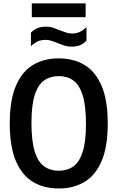

<svg xmlns="http://www.w3.org/2000/svg" viewBox="-20 -1090 686 1120"><path d="M322.5 9.5Q237 9.5 173 -28.5Q109 -66.5 73 -150Q37 -233.5 37 -370Q37 -506.5 73 -590Q109 -673.5 173 -711.5Q237 -749.5 322.5 -749.5Q408 -749.5 472.2 -711.5Q536.5 -673.5 572.5 -590Q608.5 -506.5 608.5 -370Q608.5 -233.5 572.5 -150Q536.5 -66.5 472.2 -28.5Q408 9.5 322.5 9.5ZM322.5 -94Q372 -94 407.5 -119Q443 -144 462.2 -203.8Q481.5 -263.5 481.5 -367Q481.5 -473.5 462.2 -534.5Q443 -595.5 407.5 -620.8Q372 -646 322.5 -646Q273.5 -646 237.8 -621Q202 -596 182.8 -536.2Q163.5 -476.5 163.5 -373Q163.5 -266.5 182.8 -205.5Q202 -144.5 237.8 -119.2Q273.5 -94 322.5 -94ZM398 -818Q374.5 -818 354 -824.8Q333.5 -831.5 314.5 -839.5Q297.5 -846.5 280.5 -852Q263.5 -857.5 246 -857.5Q219 -857.5 199.5 -848.2Q180 -839 160.5 -820.5V-899.5Q177 -917 197.8 -925.8Q218.5 -934.5 247 -934.5Q270.5 -934.5 291 -927.8Q311.5 -921 330.5 -913Q347.5 -906.5 364.5 -900.5Q381.5 -894.5 399 -894.5Q426 -894.5 445.8 -904Q465.5 -913.5 484.5 -931.5V-853Q468.5 -835.5 447.8 -826.8Q427 -818 398 -818ZM165.5 -989.5V-1070H479.5V-989.5Z"/></svg>

Font: Encode Sans SC Condensed SemiBold
Style: Regular
Weight: 600
Width: 3
Designer: Multiple Designers
Foundry: Impallari Type
Version: Version 3.002